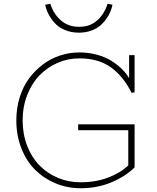

<svg xmlns="http://www.w3.org/2000/svg" viewBox="-20 -976 828 1010"><path d="M395 -804.2Q354 -804.2 320.8 -818.4Q287.6 -832.5 267.3 -855.5Q247.1 -878.4 234.9 -902.3Q222.7 -926.3 217.8 -951.2L245.1 -956.1Q260.3 -904.8 299.1 -869.9Q337.9 -835 396 -835Q454.6 -835 492.2 -869.4Q529.8 -903.8 545.9 -956.1L571.8 -951.2Q567.9 -931.6 559.8 -912.6Q551.8 -893.6 537.1 -873.5Q522.5 -853.5 503.4 -838.4Q484.4 -823.2 456.3 -813.7Q428.2 -804.2 395 -804.2ZM397 -668.9Q336.9 -668.9 282.7 -645.3Q228.5 -621.6 188 -579.8Q147.5 -538.1 123.3 -476.3Q99.1 -414.6 99.1 -342.8Q99.1 -270.5 122.8 -209.2Q146.5 -147.9 187.5 -106Q228.5 -64 284.4 -40.5Q340.3 -17.1 403.8 -17.1Q483.9 -17.1 549.1 -42Q614.3 -66.9 654.8 -106V-291H391.1V-321.8H688V-95.2Q639.2 -47.4 565.4 -16.6Q491.7 14.2 403.8 14.2Q335 14.2 273.7 -11Q212.4 -36.1 166.3 -81.3Q120.1 -126.5 93 -194.3Q65.9 -262.2 65.9 -342.8Q65.9 -407.2 83.7 -464.4Q101.6 -521.5 133.3 -564Q165 -606.4 206.5 -637.5Q248 -668.5 296.9 -684.3Q345.7 -700.2 397 -700.2Q446.3 -700.2 490 -688.2Q533.7 -676.3 565.7 -656.2Q597.7 -636.2 620.8 -613.3Q644 -590.3 659.2 -564.9V-686H688V-490.2L671.9 -487.8Q628.9 -574.7 563.2 -621.8Q497.6 -668.9 397 -668.9Z"/></svg>

Font: BioRhyme ExtraLight
Style: Regular
Weight: 275
Designer: Aoife Mooney
Foundry: Aoife Mooney Type
Version: Version 1.500;PS 001.500;hotconv 1.0.88;makeotf.lib2.5.64775